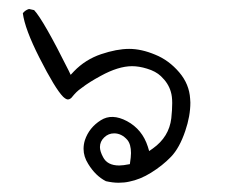

<svg xmlns="http://www.w3.org/2000/svg" viewBox="-20 -242 540 423"><path d="M43.9 -222.2Q35.6 -219.7 30.3 -212.9Q34.7 -178.2 66.9 -114.7Q101.6 -46.4 119.1 -28.8Q125.5 -22.9 129.4 -22.9Q133.3 -22.9 137.2 -26.4Q144 -34.7 148.2 -38.8Q152.3 -43 160.6 -48.8Q176.3 -61 201.7 -74.7Q240.7 -96.2 271 -96.2Q286.1 -96.2 303.7 -90.8Q323.2 -85 334.5 -74.2Q351.1 -58.6 356.4 -39.6Q359.4 -29.8 359.4 -14.9Q359.4 0 357.4 18.6Q352.5 59.6 316.9 85L308.6 90.8L305.7 81.1Q293.5 43 259.8 24.9Q226.6 7.3 202.1 22.9Q176.3 39.1 167 66.9Q164.1 76.2 164.1 85.9Q164.1 103 174.3 119.1Q190.4 145.5 213.4 157.2Q228.5 160.6 241.2 160.6Q253.9 160.6 264.6 158.2Q289.1 153.3 312.5 138.7Q337.9 123 356.7 103.5Q375.5 84 388.2 46.4Q399.4 13.7 399.4 -16.1Q399.4 -20 398.9 -24.4Q397 -56.6 375 -82.5Q352.1 -109.4 321.8 -121.6Q291.5 -134.3 264.6 -134.3Q237.3 -134.3 202.6 -122.6Q168 -110.8 143.1 -85L135.7 -77.1L131.3 -86.4Q75.7 -197.8 55.2 -219.7ZM242.7 122.6Q216.3 122.6 207 104Q200.2 91.3 200.2 82Q200.2 69.8 209.5 60.8Q218.8 51.8 231.4 51.8Q248 51.8 260.7 66.4Q268.6 76.2 268.6 95.2Q268.6 104 266.1 119.6Q251 122.6 242.7 122.6Z"/></svg>

Font: Bakudai
Style: ExtraLight
Weight: 200
Version: Version 1.48